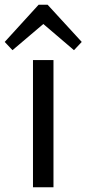

<svg xmlns="http://www.w3.org/2000/svg" viewBox="-55 -795 367 815"><path d="M172 -540V0H85V-540ZM-35 -617 109 -775H147L292 -617L259 -582L108 -711H150L-2 -582Z"/></svg>

Font: Pathway Extreme
Style: Regular
Weight: 400
Designer: Eduardo Rodriguez Tunni
Foundry: Eduardo Rodriguez Tunni
Version: Version 1.001;gftools[0.9.26]